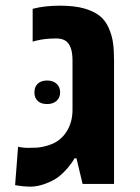

<svg xmlns="http://www.w3.org/2000/svg" viewBox="-20 -660 504 689"><path d="M34.2 4.4 44.9 -133.8Q45.9 -132.8 57.4 -131.1Q68.8 -129.4 80.3 -129.4Q91.8 -129.4 110.6 -130.1Q129.4 -130.9 156.7 -139.6Q195.3 -151.9 217.8 -186Q240.2 -220.2 240.2 -265.6V-443.4Q240.2 -499.5 212.9 -515.1Q200.7 -522 181.6 -522Q140.1 -522 108.4 -513.7L97.2 -510.7V-628.4Q140.1 -639.6 194.3 -639.6Q248.5 -639.6 283.2 -629.4Q317.9 -619.1 338.1 -602.8Q358.4 -586.4 370.1 -559.8Q381.8 -533.2 385.5 -506.6Q389.2 -480 389.2 -443.4V0H276.4L254.4 -91.8H247.1Q239.7 -77.1 223.6 -58.1Q207.5 -39.1 190.2 -25.6Q172.9 -12.2 144 -1.2Q115.2 9.8 89.8 9.8Q64.5 9.8 34.2 4.4ZM103.5 -328.6Q103.5 -348.6 115.7 -359.9Q127.9 -371.1 149.2 -371.1Q170.4 -371.1 183.1 -359.4Q195.8 -347.7 195.8 -328.6Q195.8 -309.6 183.1 -298.1Q170.4 -286.6 148.9 -286.6Q127.4 -286.6 115.5 -297.6Q103.5 -308.6 103.5 -328.6Z"/></svg>

Font: Open Sans Hebrew
Style: Bold
Weight: 700
Foundry: Ascender Corporation, Yanek Iontef
Version: Version 2.001;PS 002.001;hotconv 1.0.70;makeotf.lib2.5.58329